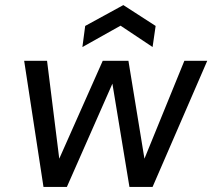

<svg xmlns="http://www.w3.org/2000/svg" viewBox="-20 -735 846 755"><path d="M151 0 75 -496H165L213 -111L384 -496H485L548 -111L705 -496H795L580 0H489L422 -406L243 0ZM304 -550 315 -633 465 -715 592 -633 580 -550 454 -634Z"/></svg>

Font: Host Grotesk
Style: Italic
Weight: 400
Italic angle: -8°
Designer: Doğukan Karapınar based on Poppins by Indian Type Foundry, Jonny Pinhorn
Foundry: Element Type
Version: Version 1.001; ttfautohint (v1.8.4.7-5d5b)